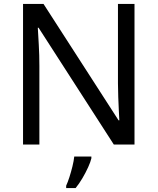

<svg xmlns="http://www.w3.org/2000/svg" viewBox="-20 -734 800 975"><path d="M663 0H558L176 -593H172Q174 -558 177 -506Q180 -454 180 -399V0H97V-714H201L582 -123H586Q585 -139 583.5 -171Q582 -203 580.5 -241Q579 -279 579 -311V-714H663ZM444 70Q440 88 427.5 115.5Q415 143 398.5 171Q382 199 364 221H316V209Q324 192 332.5 165.5Q341 139 348 110.5Q355 82 357 61H444Z"/></svg>

Font: Noto Sans Inscriptional Pahlavi
Style: Regular
Weight: 400
Designer: Monotype Design Team
Foundry: Monotype Imaging Inc.
Version: Version 2.003; ttfautohint (v1.8.4.7-5d5b)